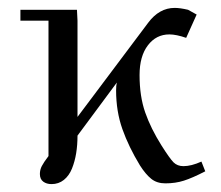

<svg xmlns="http://www.w3.org/2000/svg" viewBox="-20 -464 565 491"><path d="M32.2 -411.1V-439H176.8L178.2 -411.1V-165L358.9 -405.8Q387.2 -443.8 426.8 -443.8Q440.4 -443.8 460.9 -439L482.9 -426.8L456.1 -367.2Q430.7 -376 413.1 -376Q379.4 -376 358.2 -348.1Q336.9 -320.3 336.9 -272Q336.9 -217.8 351.3 -176.5Q365.7 -135.3 393.1 -91.8Q414.1 -58.6 423.8 -48.8Q433.6 -39.1 449.2 -39.1Q469.2 -39.1 495.1 -50.8L504.9 -25.9Q471.7 -8.8 450.2 -2Q428.7 4.9 402.8 4.9Q381.3 4.9 366.9 -6.6Q352.5 -18.1 337.9 -41Q309.1 -88.4 293 -133.8Q276.9 -179.2 276.9 -232.9Q276.9 -246.1 278.8 -252.9L178.2 -117.2Q178.2 -93.3 174.8 -72.3Q171.4 -51.3 164.1 -33Q156.7 -14.6 143.3 -3.9Q129.9 6.8 111.8 6.8Q99.1 6.8 90.6 0.5Q82 -5.9 82 -19Q82 -29.8 86.9 -39.3Q91.8 -48.8 104 -64.9V-411.1Z"/></svg>

Font: Dehuti Alt
Style: Book
Weight: 400
Version: Version 1.2